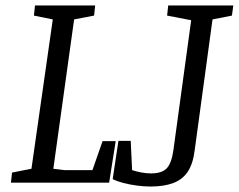

<svg xmlns="http://www.w3.org/2000/svg" viewBox="-20 -668 873 702"><path d="M20 0 24 -37 95 -51 173 -597 104 -611 108 -648H328L324 -611L251 -597L175 -51L216 -46H318L355 -152H403L379 0ZM530 14Q507 14 480.5 10.5Q454 7 431 1Q408 -5 392 -13L413 -153H458L463 -46Q478 -41 496.5 -37.5Q515 -34 532 -34Q571 -34 589 -52Q607 -70 614 -119L679 -594L591 -611L595 -648H833L828 -611L757 -597L692 -120Q686 -70 667 -41Q648 -12 614 1Q580 14 530 14Z"/></svg>

Font: Faustina
Style: Italic
Weight: 400
Italic angle: -8°
Designer: Alfonso Garcia
Foundry: http://www.omnibus-type.com
Version: Version 1.200